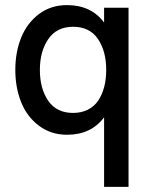

<svg xmlns="http://www.w3.org/2000/svg" viewBox="-20 -518 602 752"><path d="M387.7 213.9V-58.6Q336.9 9.8 242.7 9.8Q179.7 9.8 132.8 -25.4Q85.9 -60.5 63 -117.4Q40 -174.3 40 -244.1Q40 -314 63 -370.8Q85.9 -427.7 132.6 -462.9Q179.2 -498 242.2 -498Q337.4 -498 387.7 -429.7V-487.8H483.4V213.9ZM266.1 -75.7Q299.3 -75.7 325 -88.9Q350.6 -102.1 365.7 -125.5Q380.9 -148.9 388.4 -178.7Q396 -208.5 396 -244.1Q396 -317.9 363.5 -365.5Q331.1 -413.1 266.1 -413.1Q202.1 -413.1 169.2 -365Q136.2 -316.9 136.2 -244.1Q136.2 -170.9 168.9 -123.3Q201.7 -75.7 266.1 -75.7Z"/></svg>

Font: HK Grotesk Medium
Style: Regular
Weight: 500
Designer: Alfredo Marco Pradil and Stefan Peev
Foundry: Hanken Design Co.
Version: Version 1.045;PS 001.045;hotconv 1.0.88;makeotf.lib2.5.64775